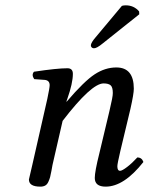

<svg xmlns="http://www.w3.org/2000/svg" viewBox="-20 -693 560 723"><path d="M433.1 -124Q421.9 -76.2 421.9 -66.9Q421.9 -49.8 432.1 -49.8Q439.9 -49.8 459 -64.5Q478 -79.1 497.1 -100.1Q514.2 -100.1 520 -83Q446.8 9.8 377.9 9.8Q336.9 9.8 336.9 -22.9Q336.9 -46.9 354 -115.2L392.1 -274.9Q405.3 -330.1 404.8 -342.8Q404.8 -364.7 396.5 -371.8Q388.2 -378.9 370.1 -378.9Q324.2 -378.9 215.8 -237.8L177.7 -71.8Q176.3 -64.5 173.6 -49.3Q170.9 -34.2 168.7 -26.1Q166.5 -18.1 162.1 -8.3Q157.7 1.5 150.4 5.6Q143.1 9.8 131.8 9.8Q88.9 9.8 88.9 -17.1Q88.9 -19 101.6 -71.8L158.2 -320.8Q167 -362.8 167 -372.1Q167 -390.1 148.9 -392.1L108.9 -395Q97.7 -411.1 107.9 -422.9Q194.8 -436 233.9 -436Q254.4 -436 254.4 -415Q254.4 -379.9 233.4 -320.3L230 -311L231 -310.1Q296.9 -387.2 336.4 -413.1Q376 -439 418 -439Q483.9 -439 483.9 -358.9Q483.9 -339.8 471.2 -283.2ZM439 -670.9Q444.8 -672.9 453.6 -672.9Q484.4 -672.9 503.9 -649.9L504.4 -639.2L367.2 -529.8Q344.2 -510.7 333.5 -511.2Q328.1 -511.2 324.7 -515.1Q321.3 -519 322.3 -523.9Q324.2 -534.2 339.4 -551.8Z"/></svg>

Font: Linux Libertine
Style: Italic
Weight: 400
Italic angle: -12°
Designer: Philipp H. Poll
Foundry: Philipp H. Poll
Version: Version 5.1.6 ; ttfautohint (v0.9)